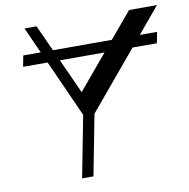

<svg xmlns="http://www.w3.org/2000/svg" viewBox="-81 -810 877 889"><g transform="rotate(-10 357.5 -365.0)"><path d="M54.6 -556.1 64.4 -607.8H693.4L683.6 -556.1ZM299.4 -267.7 91.8 -730H148.4L309.7 -375H285.6L583.4 -730H714.6L328 -267.7ZM233.9 0 298 -331.3H351.3L287.3 0Z"/></g></svg>

Font: Savate ExtraLight
Style: Italic
Weight: 200
Italic angle: -11°
Designer: Max Esnée
Foundry: Plomb Type
Version: Version 2.000